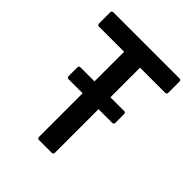

<svg xmlns="http://www.w3.org/2000/svg" viewBox="-185 -767 880 880"><g transform="rotate(45 254.5 -327.5)"><path d="M213 0Q203 0 203 -11V-293H112Q102 -293 102 -304V-359Q102 -370 112 -370H203V-562H40Q30 -562 30 -573V-644Q30 -655 40 -655H469Q479 -655 479 -644V-573Q479 -562 469 -562H306V-370H395Q405 -370 405 -359V-304Q405 -293 395 -293H306V-11Q306 0 296 0Z"/></g></svg>

Font: Sofia Sans Extra Cond
Style: Bold
Weight: 700
Width: 1
Designer: Botio Nikoltchev, Ani Petrova
Foundry: lettersoup
Version: Version 4.100; ttfautohint (v1.8.3)